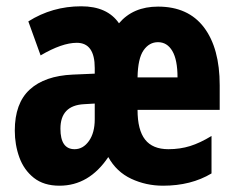

<svg xmlns="http://www.w3.org/2000/svg" viewBox="-20 -580 749 610"><path d="M482 -559Q578 -559 628 -493Q678 -427 678 -309V-231H417Q417 -167 441 -136.5Q465 -106 515 -106Q552 -106 584 -116Q616 -126 652 -148V-29Q587 10 498 10Q444 10 397 -12Q350 -34 324 -81Q263 10 169 10Q119 10 87.5 -15Q56 -40 41.5 -80Q27 -120 27 -165Q27 -252 74.5 -295.5Q122 -339 211 -343L281 -346V-364Q281 -444 224 -444Q177 -444 109 -404L70 -512Q146 -560 238 -560Q321 -560 358 -506Q403 -559 482 -559ZM482 -446Q454 -446 436 -420Q418 -394 417 -334H544Q544 -390 527.5 -418Q511 -446 482 -446ZM247 -249Q172 -245 172 -171Q172 -106 217 -106Q244 -106 262.5 -132Q281 -158 281 -201V-251Z"/></svg>

Font: Noto Sans Arabic ExtCond ExtBd
Style: Regular
Weight: 800
Width: 2
Designer: Monotype Design Team, Nadine Chahine, Nizar Qandah and Khaled Hosny
Foundry: Monotype Imaging Inc.
Version: Version 2.012; ttfautohint (v1.8.4.7-5d5b)